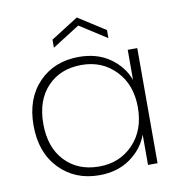

<svg xmlns="http://www.w3.org/2000/svg" viewBox="-82 -808 838 892"><g transform="rotate(-10 336.5 -362.0)"><path d="M316 -550Q402 -550 462 -508Q522 -466 546 -401V-543H591V0H546V-143Q522 -77 461.5 -34.5Q401 8 316 8Q201 8 127.5 -68.5Q54 -145 54 -272Q54 -399 127 -474.5Q200 -550 316 -550ZM546 -272Q546 -379 482.5 -445Q419 -511 322 -511Q222 -511 161 -447Q100 -383 100 -272Q100 -161 161 -96.5Q222 -32 322 -32Q419 -32 482.5 -98Q546 -164 546 -272ZM467 -650V-612L339 -694L210 -612V-650L339 -732Z"/></g></svg>

Font: Poppins ExtraLight
Style: Regular
Weight: 275
Designer: Ninad Kale (Devanagari), Jonny Pinhorn (Latin)
Foundry: Indian Type Foundry
Version: Version 3.200;PS 1.000;hotconv 16.6.54;makeotf.lib2.5.65590